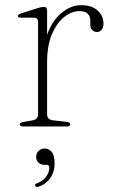

<svg xmlns="http://www.w3.org/2000/svg" viewBox="-20 -490 440 744"><path d="M162.5 -449.5V-355.5Q182 -410 218.5 -440Q255 -470 294.5 -470Q335 -470 358 -449.5Q381 -429 381 -398Q381 -384 374 -375Q367 -366 356 -366Q345 -366 337.5 -373.5Q330 -381 330 -394.5V-409Q330 -447 287.5 -447Q258 -447 229 -424.2Q200 -401.5 181.2 -357.5Q162.5 -313.5 162.5 -248.5V-46.5Q162.5 -26 187 -23.5L236.5 -18Q252 -16.5 252 -8Q252 0 238.5 0H69Q56.5 0 56.5 -8Q56.5 -15 71 -17.5L103 -23Q127.5 -27 127.5 -46V-405Q127.5 -421.5 111.5 -421.5H62.5Q49 -421.5 49 -428Q49 -434 61.5 -438L124.5 -458Q141.5 -463.5 150 -463.5Q162.5 -463.5 162.5 -449.5ZM151.5 148.5Q136.5 148.5 128.2 139.5Q120 130.5 120 118Q120 103.5 129.8 94.5Q139.5 85.5 153.5 85.5Q169.5 85.5 180.5 98.8Q191.5 112 191.5 142.5Q191.5 177.5 174 201.2Q156.5 225 129 233.5Q119.5 236.5 116.5 230Q113 223 123 220.5Q145 212.5 158 195.5Q171 178.5 171 160Q171 148.5 160 148.5Z"/></svg>

Font: Fraunces 9pt Thin
Style: Regular
Weight: 100
Version: Version 1.000;[b76b70a41]